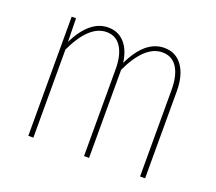

<svg xmlns="http://www.w3.org/2000/svg" viewBox="-95 -658 886 786"><g transform="rotate(20 348.0 -264.5)"><path d="M497.1 -528.8Q548.3 -528.8 576.7 -488.3Q605 -447.8 605 -378.9V0H583V-377Q583 -439.5 560.8 -474.1Q538.6 -508.8 496.1 -508.8Q419.4 -508.8 360.8 -383.8V0H338.9V-377.9Q338.9 -439.5 316.7 -474.1Q294.4 -508.8 252.9 -508.8Q176.8 -508.8 118.2 -383.8V0H96.2V-519H115.2L117.2 -417Q172.9 -528.8 252.9 -528.8Q296.9 -528.8 324.5 -498Q352.1 -467.3 358.9 -413.1Q414.1 -528.8 497.1 -528.8Z"/></g></svg>

Font: Fira Sans Compressed Thin
Style: Regular
Weight: 100
Width: 1
Designer: Carrois Corporate & Edenspiekermann AG
Foundry: Carrois Corporate GbR & Edenspiekermann AG
Version: Version 4.203;PS 004.203;hotconv 1.0.88;makeotf.lib2.5.64775